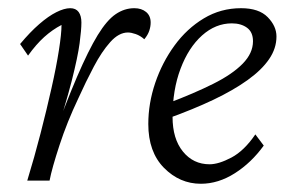

<svg xmlns="http://www.w3.org/2000/svg" viewBox="-20 -443 714 471"><path d="M293.9 -363.3Q271.5 -363.3 250.5 -339.8Q229.5 -316.4 210 -279.3Q190.4 -242.2 171.9 -201.2Q144.5 -143.6 126 -86.9Q107.4 -30.3 101.6 0H46.9Q64.5 -57.6 79.6 -116.2Q94.7 -174.8 106.4 -227.1Q118.2 -279.3 124.5 -319.8Q130.9 -360.4 130.9 -381.8Q108.4 -370.1 88.4 -352.1Q68.4 -334 48.8 -306.6L29.3 -335Q53.7 -364.3 76.2 -383.8Q98.6 -403.3 118.2 -413.1Q137.7 -422.9 152.3 -422.9Q166 -422.9 172.9 -413.6Q179.7 -404.3 179.7 -387.7Q179.7 -370.1 175.3 -336.9Q170.9 -303.7 155.8 -244.1Q140.6 -184.6 108.4 -85.9H103.5Q140.6 -188.5 168.9 -254.4Q197.3 -320.3 219.7 -356.9Q242.2 -393.6 263.7 -408.2Q285.2 -422.9 309.6 -422.9Q327.1 -422.9 338.4 -413.6Q349.6 -404.3 349.6 -387.7Q349.6 -377.9 346.2 -367.7Q342.8 -357.4 334 -346.7Q324.2 -355.5 313 -359.4Q301.8 -363.3 293.9 -363.3Z M472.7 7.8Q420.9 7.8 382.3 -31.2Q343.8 -70.3 343.8 -138.7Q343.8 -189.5 360.8 -239.7Q377.9 -290 408.2 -331.5Q438.5 -373 480 -397.9Q521.5 -422.9 571.3 -422.9Q615.2 -422.9 636.7 -400.9Q658.2 -378.9 658.2 -353.5Q658.2 -324.2 640.1 -297.9Q622.1 -271.5 587.4 -246.6Q552.7 -221.7 503.4 -198.2Q454.1 -174.8 391.6 -152.3V-189.5Q456.1 -213.9 502.9 -237.3Q549.8 -260.7 575.2 -286.6Q600.6 -312.5 600.6 -341.8Q600.6 -364.3 585.9 -375Q571.3 -385.7 548.8 -385.7Q508.8 -385.7 475.6 -356Q442.4 -326.2 422.9 -274.4Q403.3 -222.7 403.3 -156.2Q403.3 -102.5 428.7 -71.3Q454.1 -40 494.1 -40Q516.6 -40 547.9 -56.6Q579.1 -73.2 606.4 -113.3L627 -85.9Q596.7 -43.9 556.2 -18.1Q515.6 7.8 472.7 7.8Z"/></svg>

Font: Crimson Pro ExtraLight
Style: Italic
Weight: 250
Italic angle: -12°
Designer: Jacques Le Bailly
Foundry: Baron von Fonthausen
Version: Version 1.003